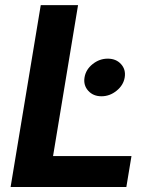

<svg xmlns="http://www.w3.org/2000/svg" viewBox="-20 -748 618 768"><path d="M22.4 0 143 -727.5H292.2L192.2 -123.7H505.9L485.4 0ZM385.9 -362.9Q352.8 -362.9 332.9 -385Q313 -407.1 318.1 -438.1Q323.2 -469.8 350.5 -491.6Q377.9 -513.4 410.9 -513.4Q444.3 -513.4 464.1 -491.6Q484 -469.7 478.8 -438.2Q473.7 -407.2 446.4 -385.1Q419.2 -362.9 385.9 -362.9Z"/></svg>

Font: Inter
Style: Italic
Weight: 400
Italic angle: -9.3988°
Designer: Rasmus Andersson
Foundry: rsms
Version: Version 4.001;git-66647c0bb